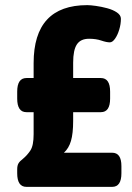

<svg xmlns="http://www.w3.org/2000/svg" viewBox="-20 -728 515 748"><path d="M83 0Q47 0 47 -53V-68Q47 -83 52 -91.5Q57 -100 69 -109Q86 -123 98.5 -142Q111 -161 111 -205V-291H83Q47 -291 47 -344V-371Q47 -424 83 -424H111V-482Q111 -708 320 -708Q332 -708 353.5 -705Q375 -702 397.5 -696Q420 -690 435.5 -679.5Q451 -669 451 -655Q451 -634 444.5 -612.5Q438 -591 428 -577Q418 -563 408 -563Q395 -563 374.5 -570Q354 -577 327 -577Q294 -577 279.5 -555Q265 -533 265 -484V-424H373Q409 -424 409 -371V-344Q409 -291 373 -291H265V-257Q265 -208 256.5 -179Q248 -150 229 -133H417Q453 -133 453 -81V-53Q453 0 417 0Z"/></svg>

Font: Asap Semi Condensed ExtraBold
Style: Regular
Weight: 800
Width: 4
Designer: Pablo Cosgaya
Foundry: Omnibus-Type
Version: Version 3.001; ttfautohint (v1.8.4.7-5d5b)